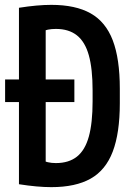

<svg xmlns="http://www.w3.org/2000/svg" viewBox="-20 -760 540 790"><path d="M1 -340V-433H286V-340ZM191 10Q134 10 58 -2V-728Q134 -740 191 -740Q291 -740 353 -705Q415 -670 444 -594Q473 -518 473 -395V-335Q473 -213 444 -136.5Q415 -60 353 -25Q291 10 191 10ZM149 -102Q162 -96 177 -92.5Q192 -89 210 -89Q263 -89 296.5 -115.5Q330 -142 345.5 -198Q361 -254 361 -343V-388Q361 -477 345.5 -532.5Q330 -588 296.5 -614.5Q263 -641 210 -641Q192 -641 177 -638Q162 -635 149 -628L168 -665V-66Z"/></svg>

Font: M PLUS 1 Code Medium
Style: Regular
Weight: 500
Designer: Coji Morishita
Foundry: UNDERFOREST DESIGN
Version: Version 1.002